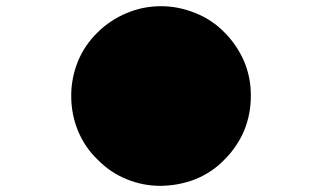

<svg xmlns="http://www.w3.org/2000/svg" viewBox="-20 -811 1040 620"><path d="M768.6 -389.6Q746.1 -336.9 705.1 -295.9Q666 -254.9 611.3 -232.4Q558.6 -211.9 500 -210.9Q498 -210.9 497.1 -210.9Q441.4 -210.9 388.7 -232.4Q335.9 -253.9 294.9 -295.9Q253.9 -335 231.4 -389.6Q210 -442.4 210 -501Q210 -502 210 -502.9Q210 -558.6 231.4 -612.3Q252.9 -665 294.9 -706.1Q335 -746.1 388.7 -768.6Q441.4 -791 500 -791Q556.6 -791 611.3 -768.6Q664.1 -748 705.1 -706.1Q745.1 -666 768.6 -612.3Q790 -560.5 790 -503.9Q790 -502 790 -501Q790 -442.4 768.6 -389.6Z"/></svg>

Font: LetsEatIcons
Style: Regular
Weight: 400
Designer: Swedish Technologies
Foundry: Swedish Technologies
Version: Version 1.26.0